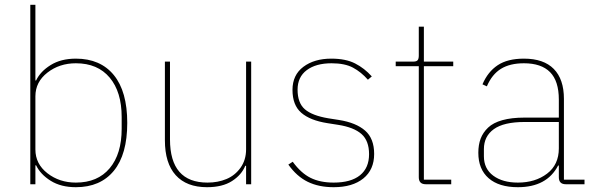

<svg xmlns="http://www.w3.org/2000/svg" viewBox="-20 -760 2451 792"><path d="M293 12.2Q231.4 12.2 189.2 -14.2Q147 -40.5 128.9 -78.1H126V0H105V-740.2H126V-428.2H128.9Q146.5 -465.3 189 -491.7Q231.4 -518.1 293 -518.1Q394 -518.1 449.5 -450.4Q504.9 -382.8 504.9 -252.9Q504.9 -123 449.5 -55.4Q394 12.2 293 12.2ZM293 -6.8Q382.8 -6.8 432.4 -65.9Q481.9 -125 481.9 -229V-276.9Q481.9 -380.9 432.4 -439.9Q382.8 -499 293 -499Q225.1 -499 175.5 -460.4Q126 -421.9 126 -362.8V-143.1Q126 -84 175.5 -45.4Q225.1 -6.8 293 -6.8Z M834 12.2Q749.5 12.2 704.8 -37.4Q660.2 -86.9 660.2 -181.2V-505.9H681.2V-185.1Q681.2 -6.8 835.9 -6.8Q878.9 -6.8 914.1 -21.5Q949.2 -36.1 972.2 -68.1Q995.1 -100.1 995.1 -144V-505.9H1016.1V0H995.1V-76.2H991.7Q976.6 -38.6 937 -13.2Q897.5 12.2 834 12.2Z M1356.4 12.2Q1294.9 12.2 1249.5 -10Q1204.1 -32.2 1169.4 -81.1L1187.5 -92.8Q1221.7 -45.9 1261 -26.4Q1300.3 -6.8 1356.4 -6.8Q1427.7 -6.8 1465.1 -37.1Q1502.4 -67.4 1502.4 -124Q1502.4 -179.2 1471.2 -207Q1439.9 -234.9 1374.5 -245.1L1330.6 -252Q1259.3 -263.2 1222.9 -294.7Q1186.5 -326.2 1186.5 -389.2Q1186.5 -450.7 1231.4 -484.4Q1276.4 -518.1 1346.7 -518.1Q1406.2 -518.1 1444.8 -498.3Q1483.4 -478.5 1513.7 -444.8L1497.6 -431.2Q1469.7 -462.9 1436 -481Q1402.3 -499 1347.7 -499Q1283.2 -499 1245.4 -470.7Q1207.5 -442.4 1207.5 -390.1Q1207.5 -335.4 1237.5 -309.3Q1267.6 -283.2 1334.5 -272L1378.4 -265.1Q1448.7 -253.9 1486.1 -221.2Q1523.4 -188.5 1523.4 -125Q1523.4 -60.1 1478.8 -23.9Q1434.1 12.2 1356.4 12.2Z M1736.3 0Q1707.5 0 1707.5 -28.8V-486.8H1612.3V-505.9H1684.6Q1697.8 -505.9 1702.6 -511.5Q1707.5 -517.1 1707.5 -530.8V-649.9H1728.5V-505.9H1849.6V-486.8H1728.5V-19H1841.3V0Z M2116.2 12.2Q2038.1 12.2 1995.6 -24.9Q1953.1 -62 1953.1 -129.9Q1953.1 -162.6 1962.6 -188Q1972.2 -213.4 1993.4 -233.6Q2014.6 -253.9 2052.5 -264.4Q2090.3 -274.9 2143.1 -274.9H2285.2V-349.1Q2285.2 -425.8 2249 -462.4Q2212.9 -499 2141.1 -499Q2083.5 -499 2046.4 -476.1Q2009.3 -453.1 1988.3 -403.8L1970.2 -412.1Q1992.2 -463.9 2033 -491Q2073.7 -518.1 2141.1 -518.1Q2222.7 -518.1 2264.4 -475.6Q2306.2 -433.1 2306.2 -352.1V-19H2391.1V0H2314Q2285.2 0 2285.2 -28.8V-77.1H2282.2Q2235.8 12.2 2116.2 12.2ZM2116.2 -6.8Q2188 -6.8 2236.6 -43.7Q2285.2 -80.6 2285.2 -147.9V-256.8H2144Q2058.1 -256.8 2017.1 -227.3Q1976.1 -197.8 1976.1 -145V-115.2Q1976.1 -64 2014.6 -35.4Q2053.2 -6.8 2116.2 -6.8Z"/></svg>

Font: Anuphan Thin
Style: Regular
Weight: 250
Designer: Mike Abbink, Paul van der Laan, Pieter van Rosmalen, Mint Tantisuwanna
Foundry: Bold Monday; Cadson Demak
Version: Version 3.002;hotconv 1.0.109;makeotfexe 2.5.65596